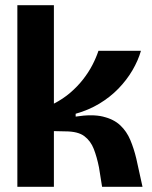

<svg xmlns="http://www.w3.org/2000/svg" viewBox="-20 -721 587 741"><path d="M47 0V-701H188V-321Q223 -339 251 -363Q279 -387 300.5 -414.5Q322 -442 336.5 -470Q351 -498 360 -525H524Q513 -487 491 -449.5Q469 -412 437 -379Q405 -346 363.5 -321Q322 -296 272 -282V-271Q336 -281 377.5 -271Q419 -261 444 -237.5Q469 -214 483 -180.5Q497 -147 506 -109L530 0H374L362 -75Q354 -115 342 -146Q330 -177 305.5 -195.5Q281 -214 232 -214L188 -215V0Z"/></svg>

Font: Bricolage Grotesque 72pt
Style: Bold
Weight: 700
Designer: Mathieu Triay
Foundry: Atelier Triay
Version: Version 1.001;gftools[0.9.33.dev8+g029e19f]